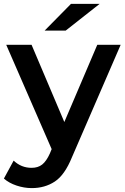

<svg xmlns="http://www.w3.org/2000/svg" viewBox="-37 -764 639 985"><path d="M126 201Q87 201 48 188Q9 175 -17 152L33 60Q72 97 125 97Q158 97 179.5 80Q201 63 219 23L228 1L-5 -534H125L293 -138L462 -534H582L332 43Q295 134 244 167.5Q193 201 126 201ZM192 -607 327 -744H474L300 -607Z"/></svg>

Font: Montserrat SemiBold
Style: Regular
Weight: 600
Designer: Julieta Ulanovsky
Foundry: Julieta Ulanovsky
Version: Version 9.000; ttfautohint (v1.8.4.7-5d5b)